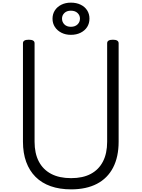

<svg xmlns="http://www.w3.org/2000/svg" viewBox="-20 -1416 1073 1455"><path d="M519 19Q432 19 364 -5Q296 -29 249.5 -75.5Q203 -122 178.5 -189Q154 -256 154 -342V-1088Q154 -1102 165 -1108.5Q176 -1115 198 -1115Q220 -1115 231 -1108.5Q242 -1102 242 -1088V-342Q242 -254 274 -192.5Q306 -131 367.5 -98.5Q429 -66 519 -66Q608 -66 668.5 -98.5Q729 -131 760.5 -192.5Q792 -254 792 -342V-1088Q792 -1102 803 -1108.5Q814 -1115 836 -1115Q879 -1115 879 -1088V-342Q879 -227 837 -146Q795 -65 714.5 -23Q634 19 519 19ZM517 -1152Q477 -1152 445.5 -1168Q414 -1184 396 -1211.5Q378 -1239 378 -1274Q378 -1310 396 -1337.5Q414 -1365 445.5 -1380.5Q477 -1396 517 -1396Q559 -1396 591 -1380.5Q623 -1365 640.5 -1337.5Q658 -1310 658 -1275Q658 -1239 640.5 -1211.5Q623 -1184 591 -1168Q559 -1152 517 -1152ZM517 -1213Q549 -1213 567.5 -1231Q586 -1249 586 -1275Q586 -1300 567.5 -1317.5Q549 -1335 517 -1335Q486 -1335 468 -1317.5Q450 -1300 450 -1275Q450 -1249 468 -1231Q486 -1213 517 -1213Z"/></svg>

Font: Playwrite FR Moderne
Style: Regular
Weight: 400
Designer: Veronika Burian, José Scaglione
Foundry: TypeTogether
Version: Version 1.002